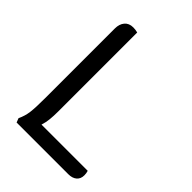

<svg xmlns="http://www.w3.org/2000/svg" viewBox="-206 -806 905 905"><g transform="rotate(45 247.0 -353.0)"><path d="M472 -50Q472 -26 456.5 -13Q441 0 415 0H70L62 -21Q76 -50 80 -81.5Q84 -113 84 -177V-641Q84 -670 99 -688Q114 -706 142 -706Q157 -706 172 -702V-177Q172 -145 169.5 -121.5Q167 -98 160 -76H468Q472 -64 472 -50Z"/></g></svg>

Font: Thasadith
Style: Bold
Weight: 700
Designer: Cadson Demak Co.,Ltd.
Foundry: Cadson Demak Co.,Ltd.
Version: Version 1.000; ttfautohint (v1.6)